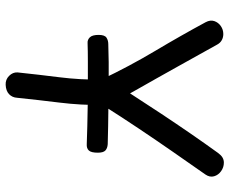

<svg xmlns="http://www.w3.org/2000/svg" viewBox="-88 -732 831 696"><g transform="rotate(90 328.0 -384.5)"><path d="M503 -283Q474 -284 437.5 -285Q401 -286 360.5 -286.5Q320 -287 279.5 -287Q239 -287 202.5 -287Q166 -287 137 -286Q125 -285 116 -294Q107 -303 107 -326Q107 -348 117 -354.5Q127 -361 140 -361Q169 -362 205.5 -362.5Q242 -363 282 -362.5Q322 -362 362 -361.5Q402 -361 438 -360.5Q474 -360 503 -359Q518 -358 526 -350.5Q534 -343 534 -323Q534 -299 526 -290.5Q518 -282 503 -283ZM61 -714Q52 -731 57 -745.5Q62 -760 75 -769Q88 -778 104 -778Q116 -778 126 -772.5Q136 -767 142 -756Q156 -731 176.5 -694Q197 -657 220.5 -615Q244 -573 265 -535.5Q286 -498 301 -472Q316 -446 319 -440Q357 -499 393.5 -554Q430 -609 465.5 -660.5Q501 -712 535 -759Q543 -770 551.5 -775Q560 -780 570 -780Q587 -780 601 -770Q615 -760 619.5 -744.5Q624 -729 613 -713Q573 -656 531 -595.5Q489 -535 446.5 -471.5Q404 -408 361 -340Q362 -262 352.5 -185Q343 -108 335 -31Q334 -13 322 -1.5Q310 10 288 11Q269 12 255.5 -1.5Q242 -15 243 -32Q251 -108 260.5 -183.5Q270 -259 269 -336Q221 -437 165 -531Q109 -625 61 -714Z"/></g></svg>

Font: Playpen Sans
Style: Regular
Weight: 400
Designer: Laura Meseguer, Veronika Burian, José Scaglione, Kostas Bartsokas, Vera Evstafieva, Tom Grace, Yorlmar Campos
Foundry: TypeTogether
Version: Version 2.000